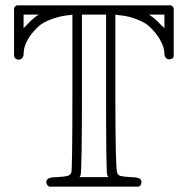

<svg xmlns="http://www.w3.org/2000/svg" viewBox="-20 -703 707 724"><path d="M33 -672Q36 -680 44 -683H624Q632 -680 635 -672V-490L631 -483Q621 -479 617 -479Q611 -479 605.5 -485Q600 -491 600 -499Q600 -525 584 -552Q577 -567 558 -588Q539 -609 524 -617Q479 -642 426 -646L415 -648V-355Q415 -62 422 -52Q425 -42 434.5 -39.5Q444 -37 473 -35Q500 -35 509 -28Q518 -17 509 -3L502 1H166L160 -3Q149 -17 160 -28Q167 -35 195 -35Q224 -37 234 -39.5Q244 -42 249 -52Q253 -66 253 -355V-648L242 -646Q192 -642 144 -617Q129 -609 110 -588Q91 -567 84 -552Q69 -527 69 -499Q69 -490 63.5 -484Q58 -478 50 -478Q44 -478 37 -483L33 -490ZM113 -639 126 -648H69V-597L84 -612Q93 -623 113 -639ZM380 -350V-648H289V-350Q289 -66 284 -43L280 -35H389L384 -43Q380 -61 380 -350ZM600 -597V-648H542L555 -639Q575 -623 584 -612Z"/></svg>

Font: KaTeX_AMS
Style: Regular
Weight: 400
Version: Version 1.1; ttfautohint (v1.3)